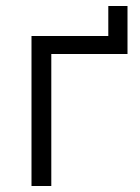

<svg xmlns="http://www.w3.org/2000/svg" viewBox="-20 -620 465 640"><path d="M85 -500H341V-600H405V-440H151V0H85Z"/></svg>

Font: PT Root UI
Style: Regular
Weight: 400
Designer: Vitaly Kuzmin
Foundry: ParaType Ltd.
Version: Version 2.001G